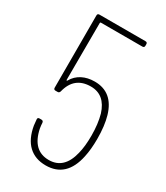

<svg xmlns="http://www.w3.org/2000/svg" viewBox="-178 -778 747 863"><g transform="rotate(30 195.5 -346.0)"><path d="M347 -211Q347 -157 338 -116Q312 8 205 8Q150 8 115.5 -24.5Q81 -57 70 -121L67 -151V-153Q67 -161 76 -161H86Q96 -161 97 -151Q97 -146 98 -137.5Q99 -129 100 -123Q121 -20 205 -20Q284 -20 307 -116Q317 -155 317 -211Q317 -271 304 -318Q278 -401 205 -401Q119 -401 98 -314Q95 -305 87 -305H76Q66 -305 66 -315V-690Q66 -700 76 -700H315Q325 -700 325 -690V-682Q325 -672 315 -672H100Q96 -672 96 -668L95 -373Q95 -370 97 -369.5Q99 -369 100 -372Q116 -400 144 -414.5Q172 -429 209 -429Q303 -429 333 -327Q347 -279 347 -211Z"/></g></svg>

Font: Barlow Condensed Thin
Style: Regular
Weight: 250
Width: 3
Designer: Jeremy Tribby
Foundry: Tribby Type
Version: Version 1.408